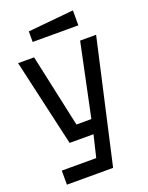

<svg xmlns="http://www.w3.org/2000/svg" viewBox="-159 -806 793 1027"><g transform="rotate(-20 237.5 -292.5)"><path d="M39 140V60H235L265 -65H129L16 -560H107L197 -145H282L369 -560H460L302 140ZM128 -640V-700L388 -725V-640Z"/></g></svg>

Font: Tektur SemiCondensed
Style: Regular
Weight: 400
Width: 4
Designer: Adam Jagosz
Foundry: Adam Jagosz
Version: Version 1.005;gftools[0.9.30]